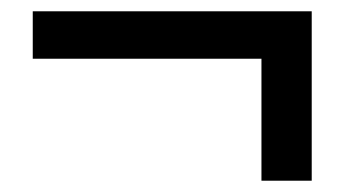

<svg xmlns="http://www.w3.org/2000/svg" viewBox="-20 -433 610 340"><path d="M443 -329H38V-413H532V-113H443Z"/></svg>

Font: Noto Sans S Chinese Medium
Style: Regular
Weight: 500
Designer: Ryoko NISHIZUKA  (kana & ideographs); Paul D. Hunt (Latin, Greek & Cyrillic); Wenlong ZHANG  (bopomofo); Sandoll Communi
Foundry: Adobe Systems Incorporated
Version: Version 1.000;PS 1;hotconv 1.0.78;makeotf.lib2.5.61930